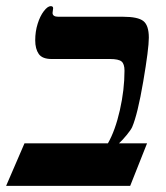

<svg xmlns="http://www.w3.org/2000/svg" viewBox="-42 -608 544 628"><path d="M383.8 0H-22L38.1 -139.2H311Q335 -181.2 350.1 -247.8Q365.2 -314.5 365.2 -377Q365.2 -398.9 355.5 -407Q345.7 -415 317.9 -415H127Q96.2 -415 84.7 -431.6Q73.2 -448.2 73.2 -476.1Q73.2 -504.9 81.1 -530Q88.9 -555.2 101.3 -571.5Q113.8 -587.9 124 -587.9Q131.8 -587.9 131.8 -581.1L129.9 -565.9Q129.9 -553.2 148.9 -553.2H360.8Q409.2 -553.2 427 -539.1Q444.8 -524.9 444.8 -484.9Q444.8 -448.7 426.5 -341.3Q408.2 -233.9 390.1 -191.9Q385.7 -182.6 372.3 -166.3Q358.9 -149.9 347.2 -139.2H439Z"/></svg>

Font: Liberation Serif
Style: Bold Italic
Weight: 700
Italic angle: -16.333°
Designer: Steve Matteson
Foundry: Ascender Corporation
Version: Version 2.1.5